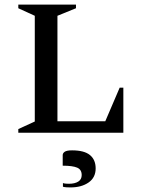

<svg xmlns="http://www.w3.org/2000/svg" viewBox="-20 -580 625 839"><path d="M60 0V-16L132 -49V-511L60 -544V-560H312V-544L231 -511V-50H440L503 -197H519V0ZM288 239Q280 239 271 238.5Q262 238 255 236V220Q261 222 268.5 222.5Q276 223 281 223Q307 223 322 213.5Q337 204 337 185Q337 161 317 152.5Q297 144 254 144V98Q254 89 263 83Q272 77 295 77Q348 77 373 97.5Q398 118 398 156Q398 196 367 217.5Q336 239 288 239Z"/></svg>

Font: Spectral SC Medium
Style: Regular
Weight: 500
Designer: Jean-Baptiste Levee
Foundry: Production Type
Version: Version 2.001